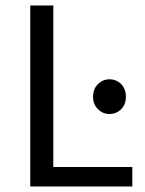

<svg xmlns="http://www.w3.org/2000/svg" viewBox="-20 -676 526 696"><path d="M89.7 0V-656.3H173.2V-70.7H459.7V0ZM376.9 -262.7Q352.8 -262.7 335.1 -280.2Q317.3 -297.7 317.3 -324.9Q317.3 -353.8 335.1 -371.1Q352.8 -388.5 376.9 -388.5Q401.9 -388.5 419.2 -371.1Q436.4 -353.8 436.4 -324.9Q436.4 -297.7 419.2 -280.2Q401.9 -262.7 376.9 -262.7Z"/></svg>

Font: Source Sans 3 Variable
Style: Regular
Weight: 200
Designer: Paul D. Hunt
Foundry: Adobe Systems Incorporated
Version: Version 3.026